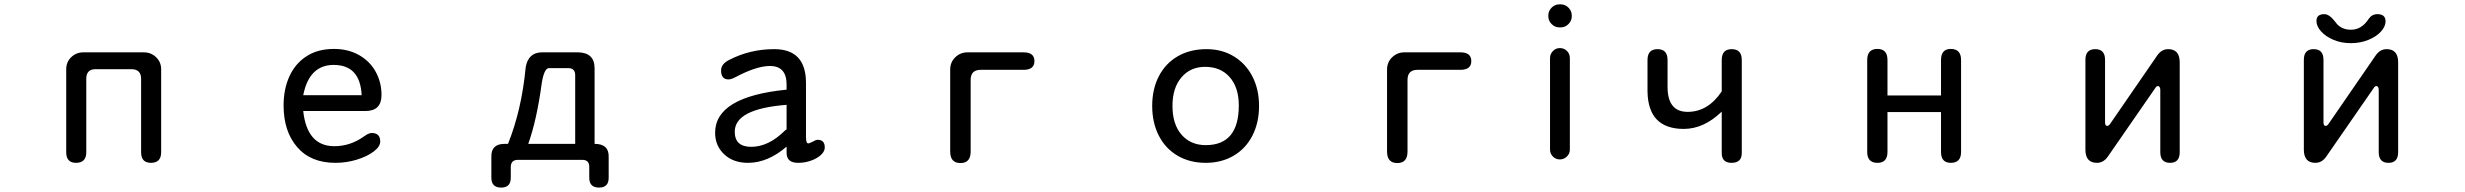

<svg xmlns="http://www.w3.org/2000/svg" viewBox="-20 -724 11283 879"><path d="M585 -407.2H415Q376 -406.2 375 -365.2V-27.3Q375 21.5 328.1 21.5Q283.2 21.5 283.2 -27.3V-407.2Q283.2 -440.4 306.2 -462.4Q329.1 -484.4 362.3 -484.4H637.7Q671.9 -484.4 694.8 -461.9Q717.8 -439.5 717.8 -407.2V-27.3Q717.8 21.5 670.9 21.5Q626 21.5 626 -27.3V-365.2Q625 -405.3 585 -407.2Z M1510.7 -54.7Q1584 -54.7 1646.5 -99.6Q1668 -115.2 1681.6 -115.2Q1720.7 -115.2 1720.7 -76.2Q1720.7 -52.7 1690.9 -30.3Q1661.1 -7.8 1613.8 6.8Q1566.4 21.5 1515.6 21.5Q1402.3 21.5 1340.3 -50.8Q1278.3 -123 1278.3 -241.2Q1278.3 -316.4 1305.2 -375Q1332 -433.6 1383.8 -466.8Q1435.5 -500 1508.8 -500Q1574.2 -500 1624 -471.7Q1673.8 -443.4 1700.2 -395Q1726.6 -346.7 1726.6 -289.1Q1726.6 -215.8 1653.3 -215.8H1368.2Q1385.7 -54.7 1510.7 -54.7ZM1507.8 -426.8Q1395.5 -426.8 1368.2 -288.1H1635.7Q1628.9 -426.8 1507.8 -426.8Z M2386.7 -416Q2398.4 -484.4 2461.9 -484.4H2626Q2702.1 -483.4 2702.1 -411.1V-65.4Q2768.6 -65.4 2766.6 -4.9V89.8Q2766.6 134.8 2722.7 134.8Q2677.7 134.8 2677.7 89.8V39.1Q2677.7 8.8 2647.5 7.8H2349.6Q2319.3 8.8 2318.4 39.1V89.8Q2318.4 134.8 2274.4 134.8Q2229.5 134.8 2229.5 89.8V-4.9Q2227.5 -65.4 2290 -65.4H2305.7Q2368.2 -220.7 2386.7 -416ZM2583 -412.1H2492.2Q2470.7 -410.2 2460 -341.8Q2437.5 -174.8 2398.4 -65.4H2613.3V-381.8Q2612.3 -411.1 2583 -412.1Z M3404.3 21.5Q3336.9 21.5 3295.4 -17.6Q3253.9 -56.6 3253.9 -116.2Q3253.9 -281.2 3581.1 -313.5V-336.9Q3581.1 -421.9 3504.9 -421.9Q3442.4 -421.9 3343.8 -369.1Q3326.2 -360.4 3315.4 -360.4Q3281.2 -360.4 3281.2 -401.4Q3281.2 -431.6 3319.3 -450.2Q3414.1 -499 3524.4 -499Q3668.9 -499 3669.9 -346.7V-96.7Q3669.9 -67.4 3680.7 -67.4Q3684.6 -67.4 3700.2 -75.2Q3714.8 -84 3723.6 -84Q3755.9 -84 3755.9 -48.8Q3755.9 -31.2 3738.8 -15.1Q3721.7 1 3693.4 11.2Q3665 21.5 3633.8 21.5Q3581.1 21.5 3581.1 -24.4V-52.7Q3495.1 21.5 3404.3 21.5ZM3343.8 -121.1Q3343.8 -51.8 3418.9 -51.8Q3499 -51.8 3574.2 -127Q3581.1 -130.9 3581.1 -132.8V-244.1Q3343.8 -225.6 3343.8 -121.1Z M4409.2 -484.4H4666Q4715.8 -484.4 4715.8 -444.3Q4715.8 -404.3 4666 -404.3H4469.7Q4423.8 -404.3 4423.8 -358.4V-30.3Q4423.8 22.5 4377 22.5Q4330.1 22.5 4330.1 -30.3V-405.3Q4330.1 -439.5 4353.5 -461.9Q4377 -484.4 4409.2 -484.4Z M5744.1 -239.3Q5744.1 -162.1 5713.4 -102.5Q5682.6 -43 5627 -10.7Q5571.3 21.5 5500 21.5Q5426.8 21.5 5371.1 -11.2Q5315.4 -43.9 5285.2 -103Q5254.9 -162.1 5254.9 -239.3Q5254.9 -316.4 5285.6 -375.5Q5316.4 -434.6 5372.6 -466.8Q5428.7 -499 5503.9 -499Q5574.2 -499 5628.9 -465.8Q5683.6 -432.6 5713.9 -373.5Q5744.1 -314.5 5744.1 -239.3ZM5347.7 -239.3Q5347.7 -155.3 5389.2 -107.4Q5430.7 -59.6 5500 -59.6Q5651.4 -59.6 5651.4 -241.2Q5651.4 -323.2 5609.9 -370.6Q5568.4 -418 5497.1 -418Q5429.7 -418 5388.7 -369.6Q5347.7 -321.3 5347.7 -239.3Z M6409.2 -484.4H6666Q6715.8 -484.4 6715.8 -444.3Q6715.8 -404.3 6666 -404.3H6469.7Q6423.8 -404.3 6423.8 -358.4V-30.3Q6423.8 22.5 6377 22.5Q6330.1 22.5 6330.1 -30.3V-405.3Q6330.1 -439.5 6353.5 -461.9Q6377 -484.4 6409.2 -484.4Z M7068.4 -649.4V-653.3Q7068.4 -673.8 7083.5 -689Q7098.6 -704.1 7119.1 -704.1H7125Q7145.5 -704.1 7160.6 -689Q7175.8 -673.8 7175.8 -653.3V-649.4Q7175.8 -628.9 7160.6 -613.8Q7145.5 -598.6 7125 -598.6H7119.1Q7098.6 -598.6 7083.5 -613.8Q7068.4 -628.9 7068.4 -649.4ZM7076.2 -39.1V-458Q7076.2 -476.6 7089.4 -490.2Q7102.5 -503.9 7121.1 -503.9Q7140.6 -503.9 7153.8 -490.7Q7167 -477.5 7167 -458V-39.1Q7167 -20.5 7153.3 -7.3Q7139.6 5.9 7121.1 5.9Q7102.5 5.9 7089.4 -7.3Q7076.2 -20.5 7076.2 -39.1Z M7688.5 -133.8Q7525.4 -133.8 7522.5 -304.7V-449.2Q7522.5 -499 7568.4 -499Q7614.3 -499 7614.3 -449.2V-324.2Q7615.2 -211.9 7706.1 -211.9Q7799.8 -211.9 7862.3 -305.7V-449.2Q7862.3 -499 7908.2 -499Q7954.1 -499 7954.1 -449.2V-23.4Q7954.1 21.5 7907.2 21.5Q7862.3 21.5 7862.3 -23.4V-212.9Q7780.3 -133.8 7688.5 -133.8Z M8866.2 -449.2Q8866.2 -500 8911.1 -500Q8958 -500 8958 -449.2V-28.3Q8958 21.5 8911.1 21.5Q8866.2 21.5 8866.2 -28.3V-210.9H8621.1V-28.3Q8621.1 21.5 8575.2 21.5Q8528.3 21.5 8528.3 -28.3V-449.2Q8528.3 -500 8575.2 -500Q8621.1 -500 8621.1 -449.2V-287.1H8866.2Z M9859.4 -330.1Q9852.5 -330.1 9846.7 -320.3L9631.8 -9.8Q9611.3 21.5 9580.1 21.5Q9527.3 21.5 9527.3 -39.1V-450.2Q9527.3 -499 9572.3 -499Q9617.2 -499 9617.2 -450.2V-164.1Q9617.2 -147.5 9627 -147.5Q9633.8 -147.5 9640.6 -157.2L9854.5 -467.8Q9875 -499 9906.2 -499Q9959 -499 9959 -438.5V-27.3Q9959 21.5 9915 21.5Q9870.1 21.5 9870.1 -27.3V-312.5Q9870.1 -320.3 9867.2 -325.2Q9864.3 -330.1 9859.4 -330.1Z M10671.9 -623Q10696.3 -587.9 10743.2 -587.9Q10792 -587.9 10824.2 -637.7Q10838.9 -659.2 10864.3 -659.2Q10901.4 -659.2 10901.4 -626Q10901.4 -602.5 10879.9 -579.1Q10858.4 -555.7 10821.8 -541Q10785.2 -526.4 10742.2 -526.4Q10698.2 -526.4 10662.1 -542Q10626 -557.6 10605.5 -581.1Q10585 -604.5 10585 -627.9Q10585 -659.2 10621.1 -659.2Q10644.5 -659.2 10671.9 -623ZM10859.4 -330.1Q10852.5 -330.1 10846.7 -320.3L10631.8 -9.8Q10611.3 21.5 10580.1 21.5Q10527.3 21.5 10527.3 -39.1V-450.2Q10527.3 -499 10572.3 -499Q10617.2 -499 10617.2 -450.2V-164.1Q10617.2 -147.5 10627 -147.5Q10633.8 -147.5 10640.6 -157.2L10854.5 -467.8Q10875 -499 10906.2 -499Q10959 -499 10959 -438.5V-27.3Q10959 21.5 10915 21.5Q10870.1 21.5 10870.1 -27.3V-312.5Q10870.1 -320.3 10867.2 -325.2Q10864.3 -330.1 10859.4 -330.1Z"/></svg>

Font: KTXP_ComRound
Style: Medium
Weight: 500
Version: Version 1.01;May 16, 2022;FontCreator 13.0.0.2683 64-bit